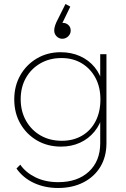

<svg xmlns="http://www.w3.org/2000/svg" viewBox="-20 -730 629 956"><path d="M269 206Q203 206 149 181Q95 156 62 109L81 90Q108 129 157 153Q206 177 270 177Q366 177 422.5 124.5Q479 72 479 -17V-134L488 -242L479 -347V-460H510V-17Q510 50 480 100Q450 150 395.5 178Q341 206 269 206ZM284 0Q217 0 164.5 -30.5Q112 -61 81.5 -114Q51 -167 51 -235Q51 -302 81 -355Q111 -408 163.5 -439Q216 -470 282 -470Q335 -470 378.5 -450.5Q422 -431 451.5 -395Q481 -359 492 -309V-160Q480 -111 450.5 -75Q421 -39 378.5 -19.5Q336 0 284 0ZM288 -29Q345 -29 388.5 -54.5Q432 -80 456 -126.5Q480 -173 480 -235Q480 -296 455.5 -342Q431 -388 387.5 -414.5Q344 -441 286 -441Q227 -441 181 -414.5Q135 -388 109 -342Q83 -296 83 -236Q83 -176 109.5 -129Q136 -82 182 -55.5Q228 -29 288 -29ZM330 -697 284 -602 270 -600Q272 -607 278 -611.5Q284 -616 294 -616Q309 -616 320.5 -605.5Q332 -595 332 -578Q332 -561 319.5 -549Q307 -537 290 -537Q274 -537 262 -549Q250 -561 250 -578Q250 -585 252 -594.5Q254 -604 261 -620L306 -710Z"/></svg>

Font: Outfit Thin Thin
Style: Regular
Weight: 250
Version: Version 1.100;gftools[0.9.27]